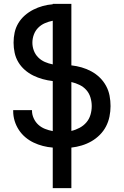

<svg xmlns="http://www.w3.org/2000/svg" viewBox="-20 -755 640 990"><path d="M252 215V6Q226 4 201 -2.5Q176 -9 153 -20Q130 -31 110.5 -47.5Q91 -64 77 -85.5Q63 -107 55.5 -131.5Q48 -156 48 -182V-187H145V-184Q145 -164 154 -144.5Q163 -125 178 -111.5Q193 -98 212 -90.5Q231 -83 252 -79V-337Q226 -340 200.5 -347Q175 -354 151.5 -365.5Q128 -377 108 -394.5Q88 -412 74.5 -434.5Q61 -457 55.5 -483Q50 -509 50 -535Q50 -562 55.5 -587.5Q61 -613 74.5 -635.5Q88 -658 108 -675.5Q128 -693 151.5 -705Q175 -717 200.5 -724Q226 -731 252 -733V-735H348V-418Q375 -415 401 -407.5Q427 -400 451 -387Q475 -374 494.5 -355Q514 -336 527 -312Q540 -288 545 -261.5Q550 -235 550 -208Q550 -181 544.5 -154Q539 -127 526.5 -103Q514 -79 494.5 -59.5Q475 -40 451.5 -26.5Q428 -13 401.5 -5Q375 3 348 6V215ZM252 -423V-648Q231 -644 211.5 -635.5Q192 -627 177 -612Q162 -597 154.5 -576.5Q147 -556 147 -535Q147 -514 154.5 -494Q162 -474 177 -459Q192 -444 211.5 -435.5Q231 -427 252 -423ZM348 -80Q370 -85 390.5 -96Q411 -107 425.5 -124Q440 -141 446.5 -163Q453 -185 453 -208Q453 -230 446.5 -252Q440 -274 425.5 -290.5Q411 -307 390.5 -317Q370 -327 348 -332Z"/></svg>

Font: Iosevka Semibold Extended
Style: Regular
Weight: 600
Width: 7
Monospace: yes
Designer: Belleve Invis
Foundry: Belleve Invis
Version: Version 32.5.0; ttfautohint (v1.8.4)